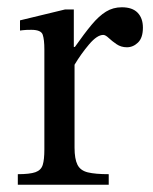

<svg xmlns="http://www.w3.org/2000/svg" viewBox="-20 -508 420 528"><path d="M279 0H29V-29Q62 -29 77.5 -34.5Q93 -40 97.5 -54.5Q102 -69 102 -97V-372Q102 -399 97.5 -412.5Q93 -426 66 -426Q51 -426 43 -425Q35 -424 35 -424V-452L159 -482H183V-379H186Q212 -416 232 -440Q252 -464 271.5 -476Q291 -488 315 -488Q344 -488 358.5 -473Q373 -458 373 -432Q373 -404 359.5 -391Q346 -378 329 -378Q313 -378 300.5 -386.5Q288 -395 279 -403.5Q270 -412 264 -412Q247 -412 225 -386Q203 -360 185 -330V-102Q185 -71 193 -55Q201 -39 221.5 -34Q242 -29 279 -29Z"/></svg>

Font: STIX Two Text
Style: Regular
Weight: 400
Designer: Ross Mills, John Hudson & Paul Hanslow, Tiro Typeworks Ltd; with prior portions MicroPress Inc., and Coen Hoffman.
Foundry: Tiro Typeworks Ltd
Version: Version 2.13 b171